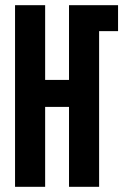

<svg xmlns="http://www.w3.org/2000/svg" viewBox="-20 -720 485 740"><path d="M38 0V-700H154V-412H246V-700H435V-600H362V0H246V-308H154V0Z"/></svg>

Font: Tektur Condensed Medium
Style: Regular
Weight: 500
Width: 3
Designer: Adam Jagosz
Foundry: Adam Jagosz
Version: Version 1.005;gftools[0.9.30]